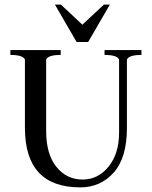

<svg xmlns="http://www.w3.org/2000/svg" viewBox="-20 -802 658 832"><path d="M312 -620 218 -782H244L337 -695L430 -782H456L362 -620ZM338 -24Q405 -24 450.5 -80Q496 -136 496 -228V-544Q487 -564 433 -564V-585H593V-564Q539 -564 530 -544V-248Q530 -118 472.5 -54Q415 10 328 10Q88 10 88 -248V-544Q79 -564 25 -564V-585H243V-564Q189 -564 180 -544V-234Q180 -135 224 -79.5Q268 -24 338 -24Z"/></svg>

Font: Judson
Style: Regular
Weight: 400
Version: Version 20110429